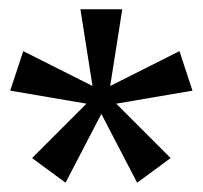

<svg xmlns="http://www.w3.org/2000/svg" viewBox="-20 -720 436 413"><path d="M179 -535 153 -700H243L217 -535L366 -610L394 -525L230 -497L347 -380L275 -327L198 -475L121 -327L49 -380L166 -497L2 -525L30 -610Z"/></svg>

Font: BebasNeueW01-Regular
Style: Regular
Weight: 400
Designer: Ryoichi Tsunekawa
Foundry: Ryoichi Tsunekawa
Version: Version 1.30